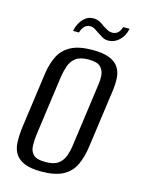

<svg xmlns="http://www.w3.org/2000/svg" viewBox="-100 -682 553 749"><g transform="rotate(15 176.5 -308.0)"><path d="M141 7Q99 7 74 -3Q49 -13 36.5 -31.5Q24 -50 22.5 -77Q21 -104 25 -138L57 -369Q63 -408 78 -438Q93 -468 125 -485.5Q157 -503 213 -503Q255 -503 280.5 -493Q306 -483 318 -464.5Q330 -446 331.5 -422Q333 -398 329 -369L297 -138Q291 -92 275.5 -59.5Q260 -27 228 -10Q196 7 141 7ZM147 -33Q181 -33 198.5 -46Q216 -59 223.5 -80.5Q231 -102 234 -125L268 -372Q272 -395 270.5 -415.5Q269 -436 255.5 -449.5Q242 -463 207 -463Q173 -463 155.5 -449.5Q138 -436 131 -415.5Q124 -395 120 -372L86 -125Q83 -102 84 -80.5Q85 -59 98.5 -46Q112 -33 147 -33ZM262 -554Q249 -554 240 -558.5Q231 -563 218 -572Q210 -577 200.5 -583.5Q191 -590 179 -590Q167 -590 157.5 -581.5Q148 -573 143 -555H119Q125 -585 142.5 -604Q160 -623 184 -623Q198 -623 209.5 -617Q221 -611 231 -603Q241 -597 249 -592.5Q257 -588 268 -588Q281 -588 290 -595.5Q299 -603 304 -620H330Q324 -590 304.5 -572Q285 -554 262 -554Z"/></g></svg>

Font: Alumni Sans
Style: Italic
Weight: 400
Italic angle: -8°
Version: Version 1.016